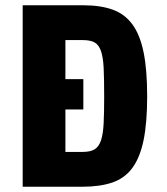

<svg xmlns="http://www.w3.org/2000/svg" viewBox="-20 -708 635 728"><path d="M66 0H293Q359 0 406 -16Q453 -32 482 -71.5Q511 -111 524.5 -177Q538 -243 538 -343Q538 -443 524.5 -509.5Q511 -576 482 -615.5Q453 -655 407 -671.5Q361 -688 296 -688H66ZM228 -132V-556H294Q322 -556 338 -547.5Q354 -539 362.5 -515.5Q371 -492 373 -450.5Q375 -409 375 -342Q375 -281 373 -240.5Q371 -200 363 -176Q355 -152 339 -142Q323 -132 294 -132ZM296 -408H120V-293H296Z"/></svg>

Font: Secuela Black
Style: Regular
Weight: 900
Designer: Fernando Haro
Foundry: deFharo
Version: Version 1.704